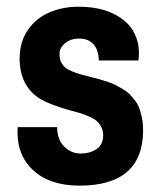

<svg xmlns="http://www.w3.org/2000/svg" viewBox="-20 -555 492 587"><path d="M417.5 -157.3Q417.5 12.6 222.4 12.6Q129.9 12.2 79.3 -36.5Q28.7 -85.1 33.9 -166.4H154.6Q155.1 -127.7 176.6 -106.6Q198.1 -85.6 226.3 -85.6Q254.6 -85.6 275 -99Q295.4 -112.5 295.4 -141.6Q295.4 -155.5 289.7 -166.4Q284.1 -177.2 276.3 -184.4Q268.5 -191.6 253.9 -198.1Q239.4 -204.6 227.6 -208.5L192 -218.1Q130.8 -235.9 103.8 -252Q40.4 -291.1 40 -375.3Q40 -427 65.4 -463.7Q90.8 -500.4 132.3 -517.6Q173.8 -534.8 220.5 -534.5Q267.2 -534.3 301.5 -523.2Q335.8 -512.2 360.3 -491.7Q384.9 -471.3 396.6 -440.1Q408.3 -408.8 403.1 -370.1H281.9Q281.5 -402.3 265.9 -419.6Q250.2 -437 222.8 -437Q195.5 -437 178.8 -422.9Q162 -408.8 162 -391Q162 -373.2 167.5 -363.6Q172.9 -354 179.8 -348.2Q186.8 -342.3 201.3 -336.4Q215.9 -330.6 226.1 -327.8Q236.3 -324.9 254.3 -320.4Q272.4 -315.8 281.1 -313.4Q289.7 -311 305.6 -306Q321.5 -301 330.4 -296.5Q339.3 -291.9 352.7 -284.3Q366.2 -276.7 374.2 -268.9Q382.3 -261.1 391.6 -249.3Q401 -237.6 405.7 -224.6Q410.5 -211.6 414 -194.2Q417.5 -176.8 417.5 -157.3Z"/></svg>

Font: Puralecka Narrow
Style: Bold
Weight: 700
Designer: Hector Gatti, Marcela Romero, Pablo Cosgaya and Nicolas Silva
Version: Version 1.004;PS 001.004;hotconv 1.0.70;makeotf.lib2.5.58329